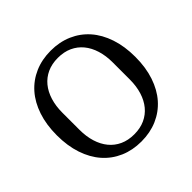

<svg xmlns="http://www.w3.org/2000/svg" viewBox="-178 -889 1079 1079"><g transform="rotate(-45 362.0 -349.0)"><path d="M362 -45Q410 -45 447 -62Q484 -79 509.5 -110Q535 -141 548.5 -184.5Q562 -228 562 -281V-417Q562 -470 548.5 -513.5Q535 -557 509.5 -588Q484 -619 447 -636Q410 -653 362 -653Q314 -653 277 -636Q240 -619 214.5 -588Q189 -557 175.5 -513.5Q162 -470 162 -417V-281Q162 -228 175.5 -184.5Q189 -141 214.5 -110Q240 -79 277 -62Q314 -45 362 -45ZM362 12Q292 12 234.5 -13Q177 -38 136 -84.5Q95 -131 72.5 -198Q50 -265 50 -349Q50 -433 72.5 -500Q95 -567 136 -613.5Q177 -660 234.5 -685Q292 -710 362 -710Q432 -710 489.5 -685Q547 -660 588 -613.5Q629 -567 651.5 -500Q674 -433 674 -349Q674 -265 651.5 -198Q629 -131 588 -84.5Q547 -38 489.5 -13Q432 12 362 12Z"/></g></svg>

Font: IBM Plex Serif Text
Style: Regular
Weight: 450
Designer: Mike Abbink, Paul van der Laan, Pieter van Rosmalen
Foundry: Bold Monday
Version: Version 3.001